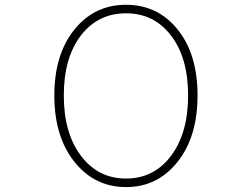

<svg xmlns="http://www.w3.org/2000/svg" viewBox="-20 -759 1040 792"><path d="M204.1 -365.2Q204.1 -534.2 286.6 -636.7Q369.1 -739.3 500 -739.3Q630.9 -739.3 712.9 -637.2Q794.9 -535.2 794.9 -365.2Q794.9 -195.3 712.4 -91.3Q629.9 12.7 500 12.7Q370.1 12.7 287.1 -91.3Q204.1 -195.3 204.1 -365.2ZM500 -704.1Q383.8 -704.1 313.5 -612.3Q243.2 -520.5 243.2 -365.2Q243.2 -210 314 -116.2Q384.8 -22.5 500 -22.5Q615.2 -22.5 685.5 -116.2Q755.9 -210 755.9 -365.2Q755.9 -520.5 685.5 -612.3Q615.2 -704.1 500 -704.1Z"/></svg>

Font: Gen Shin Gothic Monospace ExtraLight
Style: Regular
Weight: 200
Designer: [Source Han Sans]
Ryoko NISHIZUKA  (kana & ideographs); Paul D. Hunt (Latin, Greek & Cyrillic); Wenlong ZHANG  (bopomofo
Version: Version 1.002.20150607